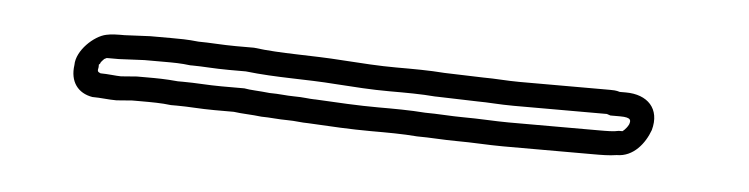

<svg xmlns="http://www.w3.org/2000/svg" viewBox="-23 -36 616 158"><g transform="rotate(5 284.5 42.5)"><path d="M37 39C35 53 42 62 54 64C61 64 67 65 74 65L87 64H94C103 64 111 64 119 65H124C134 65 143 66 155 66H171C178 67 186 67 194 68C201 68 208 69 216 69C222 69 227 70 233 70C251 71 268 72 285 72C298 72 311 72 323 73C334 73 345 74 356 74C369 74 382 75 394 75H469C475 75 482 75 488 74C502 74 511 62 515 51C520 33 509 22 491 22H486C483 21 480 21 478 21H403C393 21 383 20 373 20L341 19C328 18 315 18 301 18C287 18 272 17 257 16C230 14 206 15 183 12H168C157 12 146 11 137 11C128 10 121 10 114 10H97L76 11C71 11 65 11 61 12C51 14 37 27 37 39ZM58 36C58 35 60 33 61 32L63 31H73L94 30H111C118 30 124 30 132 31H133H134C142 31 152 32 164 32H178C204 35 227 34 253 36C268 37 282 38 297 38C311 38 323 38 335 39H336L370 40C379 40 388 41 400 41H475H477L480 42H488C498 42 497 45 496 48C494 52 491 54 491 54H489H488C484 55 478 55 472 55H397C386 55 373 54 359 54C350 54 338 53 328 53C315 52 302 52 289 52C273 52 255 51 237 50H236C232 50 227 49 219 49C213 49 207 48 199 48C190 47 183 47 178 46H176H159C148 46 138 45 127 45H123C112 44 106 44 97 44H89L76 45C72 45 65 44 59 44C57 43 56 43 57 39V37Z"/></g></svg>

Font: Scribbler
Style: ClrIta
Weight: 400
Designer: Mew Too
Foundry: Cannot Into Space Fonts
Version: Version 1.001